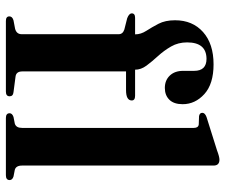

<svg xmlns="http://www.w3.org/2000/svg" viewBox="-78 -706 783 668"><g transform="rotate(90 314.0 -371.5)"><path d="M228 -57Q228 -35.5 246.5 -33.5L300 -26.5Q314.5 -25 314.5 -13Q314.5 0 298 0H52.5Q36.5 0 36.5 -12Q36.5 -22.5 50.5 -26.5L79.5 -32Q98.5 -37 98.5 -55V-392.5Q98.5 -406.5 82.5 -412L43 -422Q26 -428.5 26 -438Q26 -449.5 41.5 -449.5H99V-450Q99 -469.5 86.8 -488.5Q74.5 -507.5 62.2 -531Q50 -554.5 50 -588.5Q50 -649.5 91 -686Q132 -722.5 203.5 -722.5Q271.5 -722.5 306.8 -690.5Q342 -658.5 342 -615Q342 -584.5 326.5 -568.8Q311 -553 285.5 -553Q259 -553 242.5 -570.2Q226 -587.5 226 -616.5V-655Q226 -698 184 -698Q127 -697.5 127 -630.5Q127 -599.5 141.2 -574.8Q155.5 -550 174.5 -529.2Q193.5 -508.5 207.8 -489.2Q222 -470 222 -449.5H312.5Q329 -449.5 329 -438Q329 -418 293 -418H228ZM555.5 -722.5V-56.5Q555.5 -35 570.5 -31L593.5 -26.5Q606 -22.5 606 -13Q606 0 589 0H390Q373.5 0 373.5 -13Q373.5 -22 386.5 -26.5L409.5 -31Q424.5 -35.5 424.5 -56V-654Q424.5 -669.5 412.5 -671L383.5 -672Q372 -674 372 -683.5Q372 -692.5 386.5 -698L502.5 -734.5Q525 -743 535 -743Q555.5 -743 555.5 -722.5Z"/></g></svg>

Font: Fraunces 72pt SemiBold
Style: Regular
Weight: 600
Version: Version 1.000;[b76b70a41]